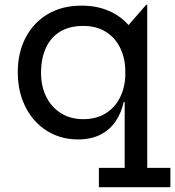

<svg xmlns="http://www.w3.org/2000/svg" viewBox="-20 -570 730 800"><path d="M593.5 129.5H690V210H392V129.5H499.5V-198L502 -248V-280L499.5 -347.5V-447L589 -550H593.5ZM320 -546.5Q384 -546.5 434.8 -524.2Q485.5 -502 520.2 -460Q555 -418 570.5 -357.5L502.5 -267.5Q502.5 -324.5 481.8 -368.2Q461 -412 421.8 -437Q382.5 -462 326.5 -462Q269.5 -462 230.2 -438Q191 -414 171 -370Q151 -326 151 -267Q151 -209.5 173 -166Q195 -122.5 234.5 -98Q274 -73.5 326.5 -73.5Q381.5 -73.5 420.8 -98Q460 -122.5 481.2 -166.2Q502.5 -210 502.5 -267.5L517.5 -145.5H495.5Q485.5 -99.5 461.5 -64.2Q437.5 -29 398.5 -9Q359.5 11 305.5 11Q250.5 11 204.5 -9.5Q158.5 -30 124.8 -67.5Q91 -105 72.5 -156.2Q54 -207.5 54 -268.5Q54 -350.5 86.8 -413.2Q119.5 -476 179 -511.2Q238.5 -546.5 320 -546.5Z"/></svg>

Font: Hepta Slab Medium
Style: Regular
Weight: 500
Designer: Michael LaGattuta
Foundry: Michael LaGattuta
Version: Version 1.102